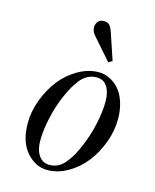

<svg xmlns="http://www.w3.org/2000/svg" viewBox="-106 -749 673 833"><g transform="rotate(15 231.0 -332.0)"><path d="M124 -104Q124 -63 141 -37.5Q158 -12 190 -12Q212 -12 230 -22Q248 -32 262.5 -51Q277 -70 286.5 -87.5Q296 -105 307 -130Q328 -178 341 -235.5Q354 -293 354 -340Q354 -381 338 -406.5Q322 -432 290 -432Q268 -432 249.5 -422Q231 -412 216.5 -393.5Q202 -375 192 -356.5Q182 -338 171 -314Q150 -266 137 -208.5Q124 -151 124 -104ZM52 -164Q52 -216 72 -269Q92 -322 124 -363Q156 -404 201.5 -430Q247 -456 294 -456Q318 -456 341.5 -445Q365 -434 384 -413Q403 -392 414.5 -357.5Q426 -323 426 -280Q426 -228 406.5 -175Q387 -122 355 -81Q323 -40 278 -14Q233 12 186 12Q133 12 92.5 -34Q52 -80 52 -164ZM222 -640Q222 -652 230 -664Q238 -676 258 -676Q274 -676 282.5 -667Q291 -658 298 -637L338 -518L321 -508L236 -605Q222 -620 222 -640Z"/></g></svg>

Font: Old Standard TT
Style: Italic
Weight: 400
Italic angle: -15.2°
Designer: Alexey Kryukov <alexios@thessalonica.org.ru>
Version: Version 2.2